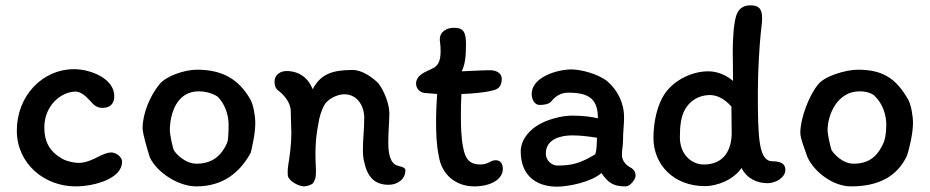

<svg xmlns="http://www.w3.org/2000/svg" viewBox="-20 -694 3482 719"><path d="M408 -334C408 -400 319 -435 257 -435C140 -435 43 -336 43 -205C43 -82 145 4 263 4C331 4 437 -24 437 -88C437 -110 410 -123 398 -123C380 -123 364 -115 348 -107C329 -97 301 -84 275 -84C259 -84 232 -89 214 -99C168 -125 146 -160 146 -217C146 -297 207 -351 264 -351C280 -351 299 -337 316 -318C328 -304 341 -290 363 -290C394 -290 408 -307 408 -334Z M918 -321C873 -400 810 -433 717 -433C671 -433 600 -409 576 -377C542 -335 514 -269 514 -214C514 -192 535 -124 541 -105C567 -49 647 4 715 4C818 4 880 -51 919 -122C923 -139 936 -192 936 -233C936 -260 929 -301 918 -321ZM831 -160C813 -119 782 -81 716 -81C672 -81 636 -121 631 -132C626 -142 616 -192 616 -205C616 -267 641 -352 724 -352C768 -352 795 -332 795 -332C822 -305 836 -265 836 -227C836 -192 834 -168 831 -160Z M1026 -352C1049 -333 1069 -306 1069 -276C1069 -243 1071 -220 1071 -195C1071 -159 1066 -114 1059 -73C1057 -60 1057 -43 1058 -35C1064 -13 1102 4 1118 4C1129 4 1147 -2 1152 -8C1165 -25 1163 -45 1163 -62C1158 -148 1165 -194 1173 -235C1176 -256 1183 -278 1193 -298C1205 -322 1242 -341 1269 -341C1319 -341 1344 -296 1344 -253C1344 -209 1339 -172 1339 -134C1339 -117 1340 -100 1344 -87C1356 -31 1383 -2 1436 -2C1469 -2 1499 -24 1498 -57C1498 -70 1474 -70 1461 -77C1435 -92 1434 -139 1434 -163C1434 -202 1438 -236 1438 -269C1438 -305 1419 -353 1397 -382C1373 -406 1335 -432 1301 -432C1225 -432 1181 -417 1151 -360C1135 -401 1101 -428 1053 -428C1030 -428 1008 -414 1008 -388C1008 -362 1022 -355 1026 -352Z M1617 -342C1615 -311 1613 -274 1613 -243C1613 -197 1614 -153 1623 -111C1633 -41 1686 4 1756 4C1818 4 1863 -23 1863 -61C1863 -80 1855 -94 1836 -94C1816 -94 1809 -78 1779 -78C1740 -78 1723 -97 1715 -139C1707 -175 1706 -220 1706 -257C1706 -294 1706 -303 1708 -342C1743 -343 1794 -347 1824 -355C1843 -359 1859 -368 1859 -399C1859 -421 1837 -431 1816 -431C1785 -431 1745 -428 1709 -427C1723 -454 1725 -490 1725 -529C1725 -576 1714 -590 1680 -590C1656 -590 1627 -578 1627 -546C1627 -535 1630 -528 1630 -503C1630 -426 1590 -444 1552 -411C1543 -403 1538 -391 1538 -382C1538 -364 1550 -349 1569 -346Z M2323 4C2341 4 2360 -24 2360 -35C2360 -46 2358 -58 2339 -68C2321 -78 2309 -95 2309 -113C2309 -137 2313 -147 2313 -166C2313 -201 2317 -226 2317 -254C2317 -310 2292 -357 2254 -390C2218 -418 2155 -434 2120 -434C2066 -434 1971 -405 1971 -342C1971 -329 1977 -301 2002 -301C2020 -301 2037 -305 2044 -314C2062 -336 2082 -347 2108 -347C2182 -347 2219 -326 2219 -252V-251C2198 -256 2165 -261 2123 -261C2084 -261 2025 -247 1986 -220C1955 -198 1930 -166 1930 -127C1930 -36 1989 5 2066 5C2108 5 2194 -12 2232 -46C2258 -10 2275 4 2323 4ZM2123 -187C2158 -187 2192 -182 2216 -178C2215 -172 2215 -166 2215 -161C2214 -137 2213 -129 2209 -116C2155 -84 2125 -74 2067 -74C2047 -74 2024 -92 2024 -119C2024 -175 2083 -187 2123 -187Z M2834 -626C2834 -665 2818 -674 2789 -674C2757 -674 2742 -654 2736 -632C2727 -600 2724 -547 2724 -496C2724 -481 2725 -451 2725 -391C2704 -409 2671 -427 2632 -427C2575 -427 2507 -397 2470 -344C2443 -305 2427 -241 2427 -178C2427 -77 2503 3 2620 3C2667 3 2728 -22 2757 -65C2778 -23 2818 -8 2854 -8C2885 -8 2921 -29 2921 -58C2921 -87 2892 -90 2873 -90C2821 -90 2818 -177 2818 -348C2818 -432 2824 -521 2829 -571C2832 -598 2834 -613 2834 -626ZM2526 -180C2526 -221 2530 -255 2543 -280C2563 -319 2599 -337 2635 -338C2659 -339 2689 -329 2719 -295C2719 -268 2720 -231 2720 -196C2720 -133 2691 -78 2616 -78C2569 -78 2526 -116 2526 -180Z M3381 -321C3336 -400 3286 -433 3193 -433C3147 -433 3067 -409 3043 -377C3009 -335 2977 -251 2977 -196C2977 -174 2998 -124 3004 -105C3030 -49 3100 4 3167 4C3271 4 3339 -34 3375 -108C3382 -123 3399 -192 3399 -233C3399 -260 3392 -301 3381 -321ZM3289 -160C3271 -119 3243 -81 3177 -81C3133 -81 3100 -121 3094 -132C3090 -142 3079 -192 3079 -205C3079 -267 3117 -352 3199 -352C3244 -352 3258 -332 3258 -332C3285 -305 3299 -265 3299 -227C3299 -192 3293 -168 3289 -160Z"/></svg>

Font: Itim
Style: Regular
Weight: 400
Designer: CadsonDemak Team
Foundry: Pablo Impallari
Version: Version 1.002;PS 001.002;hotconv 1.0.88;makeotf.lib2.5.64775